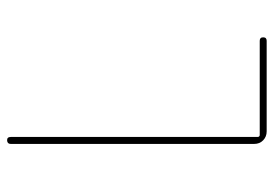

<svg xmlns="http://www.w3.org/2000/svg" viewBox="-135 -635 770 540"><g transform="rotate(-90 250.0 -365.0)"><path d="M150.4 0Q135.7 0 125.5 -9.8Q115.2 -19.5 115.2 -35.2V-719.7Q115.2 -729.5 125 -730Q134.8 -730.5 134.8 -719.7V-25.4Q134.8 -20.5 139.6 -19.5H405.3Q415 -19.5 415 -9.8Q415 0 405.3 0Z"/></g></svg>

Font: Rounded-X Mgen+ 1m thin
Style: Regular
Weight: 100
Designer: [Source Han Sans]
Ryoko NISHIZUKA  (kana & ideographs); Paul D. Hunt (Latin, Greek & Cyrillic); Wenlong ZHANG  (bopomofo
Version: Version 1.059.20150602